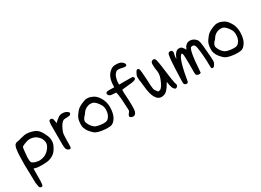

<svg xmlns="http://www.w3.org/2000/svg" viewBox="-28 -1477 3427 2525"><g transform="rotate(-30 1685.5 -215.0)"><path d="M298.8 -379.9Q281.2 -384.8 271.5 -385.3Q261.7 -385.7 252.9 -385.7Q221.7 -385.7 170.9 -365.2Q154.3 -358.4 143.6 -352.5Q130.9 -345.7 128.9 -342.8Q125 -337.9 120.1 -300.8Q112.3 -238.3 110.4 -201.2Q109.4 -186.5 109.4 -171.9Q109.4 -128.9 120.1 -112.3Q128.9 -103.5 149.9 -93.3Q170.9 -83 188.5 -82Q208 -76.2 228.5 -76.2Q262.7 -76.2 302.7 -90.8Q346.7 -109.4 379.9 -148.9Q413.1 -188.5 418 -223.6Q418.9 -229.5 418.9 -236.3Q418.9 -256.8 409.2 -284.2Q399.4 -311.5 381.8 -329.1L376 -334Q347.7 -368.2 298.8 -379.9ZM104.5 119.1V167H102.5Q101.6 211.9 98.6 218.8Q96.7 227.5 90.8 232.9Q85 238.3 77.1 238.3Q69.3 238.3 58.6 233.4Q50.8 228.5 45.9 213.9Q40 195.3 38.1 163.1H35.2Q34.2 120.1 33.2 78.1Q28.3 -47.9 28.3 -131.8Q28.3 -215.8 31.2 -269.5Q36.1 -368.2 51.8 -402.3Q64.5 -432.6 98.6 -437.5H99.6Q116.2 -437.5 168.9 -454.1H169.9Q222.7 -466.8 232.4 -466.8Q241.2 -467.8 252 -467.8Q279.3 -467.8 317.4 -459Q385.7 -442.4 416 -411.1Q434.6 -392.6 455.1 -356.9Q475.6 -321.3 492.2 -275.4Q498 -256.8 498 -219.7Q498 -192.4 487.3 -163.1Q460.9 -99.6 423.8 -64.5Q385.7 -29.3 322.3 -14.6Q302.7 -8.8 228.5 -7.8Q158.2 -7.8 131.8 -17.6Q119.1 -19.5 105.5 -24.4Q104.5 4.9 104.5 119.1Z M646.5 -468.8Q653.3 -463.9 657.7 -448.2Q662.1 -432.6 666 -404.3V-403.3Q666 -395.5 667 -388.7Q673.8 -395.5 681.6 -403.3Q688.5 -410.2 704.1 -423.8Q732.4 -447.3 743.2 -453.1Q763.7 -464.8 793 -464.8Q847.7 -464.8 877 -435.5L881.8 -429.7Q886.7 -423.8 886.7 -417.5Q886.7 -411.1 881.8 -406.2Q873 -392.6 860.8 -389.6Q848.6 -386.7 823.2 -386.7Q777.3 -386.7 768.6 -380.9Q727.5 -357.4 695.3 -281.2Q685.5 -259.8 682.1 -249.5Q678.7 -239.3 676.8 -229.5Q672.9 -210 670.9 -126Q670.9 -44.9 668 -24.4Q668 -23.4 667 -20.5Q666 -15.6 663.1 -12.7Q656.2 -5.9 646.5 -5.9Q633.8 -5.9 616.2 -20.5Q604.5 -29.3 599.6 -43.5Q594.7 -57.6 592.8 -107.4V-412.1Q593.8 -430.7 596.2 -443.8Q598.6 -457 600.1 -460.9Q601.6 -464.8 605.5 -468.8Q612.3 -475.6 624.5 -475.6Q636.7 -475.6 646.5 -468.8Z M1151.4 -469.7Q1166 -471.7 1176.8 -471.7Q1211.9 -471.7 1237.3 -459Q1295.9 -441.4 1335.9 -377.9Q1381.8 -309.6 1381.8 -222.7Q1381.8 -199.2 1378.9 -175.8Q1369.1 -89.8 1329.1 -43.9Q1304.7 -12.7 1272.5 -3.9Q1251 1 1217.8 1Q1201.2 1 1181.6 0Q1073.2 -8.8 1029.3 -42Q1013.7 -54.7 987.3 -84Q963.9 -111.3 956.1 -127.9Q952.1 -134.8 938.5 -168Q933.6 -190.4 933.6 -212.9Q933.6 -235.4 936.5 -256.8Q943.4 -307.6 966.8 -340.8Q999 -389.6 1029.3 -414.1Q1078.1 -449.2 1151.4 -469.7ZM1173.8 -387.7Q1157.2 -387.7 1146.5 -383.8Q1089.8 -369.1 1057.6 -318.4Q1044.9 -297.9 1039.1 -293.9Q1035.2 -292 1033.2 -290Q1031.2 -288.1 1023.4 -277.3Q1015.6 -266.6 1007.8 -253.9Q1000 -236.3 1000 -221.7Q1000 -212.9 1003.9 -204.1Q1013.7 -171.9 1040 -138.7Q1066.4 -107.4 1091.3 -97.2Q1116.2 -86.9 1162.1 -81.1Q1187.5 -78.1 1205.1 -78.1Q1222.7 -78.1 1234.4 -80.1Q1266.6 -86.9 1282.2 -108.4V-109.4Q1318.4 -150.4 1318.4 -221.7Q1318.4 -266.6 1298.8 -296.9Q1283.2 -327.1 1254.9 -355.5Q1235.4 -374 1219.7 -381.8Q1210.9 -385.7 1186.5 -387.7Q1179.7 -387.7 1173.8 -387.7Z M1543.9 -346.7 1510.7 -348.6Q1466.8 -352.5 1460 -355.5Q1446.3 -360.4 1437.5 -375Q1430.7 -384.8 1430.7 -392.6Q1430.7 -403.3 1438.5 -411.1Q1446.3 -418.9 1456.1 -419.9Q1465.8 -420.9 1481.4 -420.9Q1497.1 -420.9 1514.6 -420.9Q1515.6 -420.9 1558.6 -418.9L1560.5 -436.5Q1562.5 -567.4 1625 -625Q1653.3 -653.3 1673.8 -660.2Q1693.4 -667 1710.9 -668H1711.9Q1720.7 -668 1733.4 -668Q1760.7 -668 1785.2 -661.1Q1793 -659.2 1796.9 -657.2Q1844.7 -628.9 1844.7 -602.5Q1844.7 -600.6 1844.7 -597.7L1839.8 -587.9Q1832 -581.1 1817.4 -581.1Q1799.8 -581.1 1768.6 -589.8Q1743.2 -595.7 1724.6 -595.7Q1706.1 -595.7 1693.4 -589.8Q1658.2 -562.5 1645.5 -518.6Q1632.8 -474.6 1632.8 -441.4Q1632.8 -439.5 1632.8 -436.5V-418H1722.7Q1809.6 -418 1825.2 -417Q1847.7 -414.1 1851.6 -400.4Q1854.5 -395.5 1854.5 -391.6Q1854.5 -377.9 1841.8 -370.1Q1837.9 -368.2 1833 -366.2Q1819.3 -359.4 1781.7 -354.5Q1744.1 -349.6 1676.8 -343.8Q1654.3 -342.8 1642.6 -339.8L1634.8 -337.9Q1633.8 -329.1 1633.8 -299.3Q1633.8 -269.5 1640.6 -171.9V-170.9Q1642.6 -128.9 1642.6 -96.7Q1642.6 -30.3 1635.7 -7.8Q1628.9 14.6 1616.2 26.9Q1603.5 39.1 1585.9 39.1Q1576.2 39.1 1564.5 34.2Q1551.8 31.2 1544.9 24.4Q1538.1 17.6 1538.1 8.8Q1538.1 -2.9 1549.8 -20.5Q1556.6 -32.2 1568.4 -44.9Q1573.2 -48.8 1574.2 -65.4V-69.3Q1574.2 -93.8 1565.4 -236.3Q1556.6 -322.3 1547.9 -346.7Z M2288.1 -41Q2288.1 -20.5 2272.5 -8.8Q2263.7 -1 2254.9 -1Q2240.2 -1 2225.6 -21.5Q2215.8 -35.2 2214.8 -40Q2201.2 -79.1 2197.3 -115.2Q2194.3 -128.9 2193.4 -135.7Q2191.4 -133.8 2186.5 -124Q2150.4 -61.5 2126 -37.1Q2108.4 -18.6 2090.8 -9.8Q2063.5 2.9 2037.1 2.9Q1985.4 2.9 1954.1 -49.8Q1917 -103.5 1905.3 -233.4Q1904.3 -239.3 1901.4 -267.6Q1897.5 -315.4 1892.6 -331.1Q1889.6 -361.3 1889.6 -373Q1889.6 -384.8 1890.6 -389.6Q1891.6 -408.2 1906.2 -433.6Q1918 -457 1925.8 -464.8Q1933.6 -472.7 1942.4 -472.7Q1952.1 -472.7 1959.5 -465.3Q1966.8 -458 1970.7 -434.1Q1974.6 -410.2 1981.4 -301.8V-300.8Q1986.3 -173.8 1992.2 -147.5Q1998 -122.1 2021.5 -96.7L2032.2 -83H2043.9Q2058.6 -85 2062 -86.4Q2065.4 -87.9 2067.4 -88.9Q2073.2 -92.8 2084 -103.5Q2101.6 -122.1 2121.1 -163.1Q2140.6 -204.1 2151.4 -243.2Q2157.2 -272.5 2157.2 -298.3Q2157.2 -324.2 2151.4 -346.7Q2149.4 -357.4 2147.9 -377Q2146.5 -396.5 2146.5 -409.2Q2145.5 -417 2145.5 -424.8Q2145.5 -463.9 2166 -473.6Q2175.8 -479.5 2187.5 -479.5Q2211.9 -479.5 2219.7 -448.2Q2224.6 -433.6 2237.8 -348.1Q2251 -262.7 2255.9 -211.9Q2266.6 -126 2277.3 -76.2Q2278.3 -69.3 2282.2 -61.5Q2288.1 -44.9 2288.1 -41Z M2699.2 -451.2Q2718.8 -454.1 2723.6 -454.1Q2776.4 -454.1 2813.5 -413.1Q2830.1 -395.5 2836.9 -361.8Q2843.8 -328.1 2852.5 -212.9Q2861.3 -120.1 2861.3 -79.1Q2861.3 -58.6 2859.4 -49.8Q2853.5 -30.3 2835 -5.9Q2830.1 1 2824.2 5.9Q2815.4 8.8 2808.1 8.8Q2800.8 8.8 2794.9 2.9Q2792 0 2791 -3.9Q2788.1 -18.6 2788.1 -65.9Q2788.1 -113.3 2782.2 -193.4Q2776.4 -264.6 2768.6 -310.5Q2761.7 -357.4 2746.1 -369.1Q2735.4 -377 2719.7 -377Q2700.2 -377 2692.4 -365.2Q2691.4 -362.3 2689.5 -358.4Q2675.8 -335.9 2664.6 -268.6Q2653.3 -201.2 2646.5 -93.8L2639.6 -15.6L2623 -8.8Q2617.2 -8.8 2613.3 -8.8Q2592.8 -8.8 2583 -17.6L2577.1 -21.5Q2569.3 -30.3 2567.4 -45.9Q2566.4 -54.7 2566.4 -76.7Q2566.4 -98.6 2567.4 -133.8Q2567.4 -162.1 2567.4 -186.5Q2567.4 -317.4 2559.6 -347.7Q2556.6 -351.6 2551.8 -356.4L2545.9 -360.4Q2541 -357.4 2532.2 -346.7Q2516.6 -328.1 2506.8 -303.7Q2471.7 -221.7 2441.4 -42Q2436.5 -6.8 2431.6 2.9Q2425.8 17.6 2411.1 17.6Q2401.4 17.6 2393.1 14.2Q2384.8 10.7 2380.9 7.8Q2375 2 2373 -3.9Q2370.1 -11.7 2370.1 -43.9Q2370.1 -93.8 2376.5 -217.8Q2382.8 -341.8 2387.2 -377.9Q2391.6 -414.1 2395 -429.7Q2398.4 -445.3 2406.2 -454.1Q2416 -462.9 2430.7 -462.9Q2450.2 -462.9 2457 -453.1Q2465.8 -445.3 2465.8 -429.7Q2465.8 -418 2460 -397.5Q2455.1 -387.7 2452.1 -332Q2454.1 -335.9 2456.1 -339.8Q2494.1 -436.5 2548.8 -437.5Q2550.8 -437.5 2555.7 -437.5Q2560.5 -437.5 2581.1 -433.6L2594.7 -421.9Q2616.2 -400.4 2627.9 -375L2628.9 -373Q2631.8 -378.9 2635.7 -386.7Q2654.3 -435.5 2699.2 -451.2Z M3127 -469.7Q3141.6 -471.7 3152.3 -471.7Q3187.5 -471.7 3212.9 -459Q3271.5 -441.4 3311.5 -377.9Q3357.4 -309.6 3357.4 -222.7Q3357.4 -199.2 3354.5 -175.8Q3344.7 -89.8 3304.7 -43.9Q3280.3 -12.7 3248 -3.9Q3226.6 1 3193.4 1Q3176.8 1 3157.2 0Q3048.8 -8.8 3004.9 -42Q2989.3 -54.7 2962.9 -84Q2939.5 -111.3 2931.6 -127.9Q2927.7 -134.8 2914.1 -168Q2909.2 -190.4 2909.2 -212.9Q2909.2 -235.4 2912.1 -256.8Q2918.9 -307.6 2942.4 -340.8Q2974.6 -389.6 3004.9 -414.1Q3053.7 -449.2 3127 -469.7ZM3149.4 -387.7Q3132.8 -387.7 3122.1 -383.8Q3065.4 -369.1 3033.2 -318.4Q3020.5 -297.9 3014.6 -293.9Q3010.7 -292 3008.8 -290Q3006.8 -288.1 2999 -277.3Q2991.2 -266.6 2983.4 -253.9Q2975.6 -236.3 2975.6 -221.7Q2975.6 -212.9 2979.5 -204.1Q2989.3 -171.9 3015.6 -138.7Q3042 -107.4 3066.9 -97.2Q3091.8 -86.9 3137.7 -81.1Q3163.1 -78.1 3180.7 -78.1Q3198.2 -78.1 3210 -80.1Q3242.2 -86.9 3257.8 -108.4V-109.4Q3293.9 -150.4 3293.9 -221.7Q3293.9 -266.6 3274.4 -296.9Q3258.8 -327.1 3230.5 -355.5Q3210.9 -374 3195.3 -381.8Q3186.5 -385.7 3162.1 -387.7Q3155.3 -387.7 3149.4 -387.7Z"/></g></svg>

Font: JasonHandwriting2
Style: SemiBold
Weight: 600
Version: Version 1.04.7